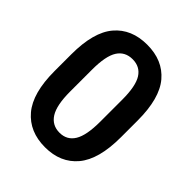

<svg xmlns="http://www.w3.org/2000/svg" viewBox="-207 -850 981 981"><g transform="rotate(45 283.5 -360.0)"><path d="M284.7 10Q172 10 108 -65.5Q44 -141 44 -300.3V-421.3Q44 -581.3 107.3 -655.8Q170.7 -730.3 283.7 -730.3Q396.7 -730.3 459.8 -655.8Q523 -581.3 523 -421.3V-300.3Q523 -140.7 459.8 -65.3Q396.7 10 284.7 10ZM283.7 -625Q229.3 -625 201.8 -582.2Q174.3 -539.3 174.3 -441V-282.3Q174.3 -183.7 202.5 -139.3Q230.7 -95 284.7 -95Q338 -95 365 -139.2Q392 -183.3 392 -282.3V-441Q392 -539.3 364.7 -582.2Q337.3 -625 283.7 -625Z"/></g></svg>

Font: FreesentationVF
Style: Regular
Weight: 400
Designer: glyphs from Roboto by Christian Robertson / Hangul glyphs from Noto Sans CJK(Source Han Sans) by Jang Soo-young and Kang
Foundry: PT&
Version: Version 2.001;Glyphs 3.3.1 (3343)